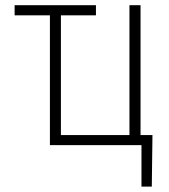

<svg xmlns="http://www.w3.org/2000/svg" viewBox="-20 -548 640 725"><path d="M168.5 -490.2V0H514.2V156.7H553.2L555.7 -38.1H510.7V-528.3H468.8V-38.1H210V-490.2H342.3V-528.3H35.2V-490.2Z"/></svg>

Font: Roboto Mono ExtraLight
Style: Regular
Weight: 250
Monospace: yes
Designer: Google
Version: Version 3.000